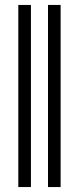

<svg xmlns="http://www.w3.org/2000/svg" viewBox="-20 -756 320 776"><path d="M105 0V-736H54V0ZM225 0V-736H174V0Z"/></svg>

Font: XITS
Style: Regular
Weight: 400
Designer: MicroPress Inc., with final additions and corrections provided by Coen Hoffman, Elsevier (retired)
Version: Version 1.302